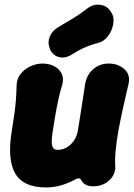

<svg xmlns="http://www.w3.org/2000/svg" viewBox="-20 -801 587 843"><path d="M486 -71Q488 -36 460 -9.5Q432 17 388 17Q369 17 355.5 9.5Q342 2 335 -13Q332 -18 328 -18Q324 -18 318 -17Q309 -12 295.5 -5.5Q282 1 264.5 7.5Q247 14 226.5 18Q206 22 182 22Q82 22 46.5 -40Q11 -102 32 -228Q39 -270 43 -299.5Q47 -329 49.5 -358.5Q52 -388 53 -428Q54 -456 71 -477Q88 -498 114 -510Q140 -522 167 -522Q196 -522 218.5 -510Q241 -498 251 -477Q261 -456 253 -428Q244 -398 238.5 -374Q233 -350 229 -328.5Q225 -307 221 -283.5Q217 -260 212 -228Q204 -179 209 -161Q214 -143 233 -143Q254 -143 272.5 -153.5Q291 -164 304.5 -183.5Q318 -203 322 -228Q329 -270 333.5 -300.5Q338 -331 343 -361Q348 -391 354 -433Q361 -473 389.5 -497.5Q418 -522 457 -522Q499 -522 526.5 -497Q554 -472 544 -431Q532 -379 520.5 -328Q509 -277 500.5 -230.5Q492 -184 488 -143Q484 -102 486 -71ZM296 -562Q266 -543 238.5 -550.5Q211 -558 199 -586V-588Q188 -613 198 -639Q208 -665 236 -682Q268 -701 299 -719.5Q330 -738 361 -762Q389 -785 422 -779.5Q455 -774 469 -745L473 -739Q482 -720 476.5 -692Q471 -664 453 -641Q435 -618 409 -612Q374 -603 346.5 -590Q319 -577 296 -562Z"/></svg>

Font: Winky Sans ExtraBold
Style: Italic
Weight: 800
Italic angle: -8.97852°
Designer: Simon Atzbach
Foundry: typofactur
Version: Version 1.205